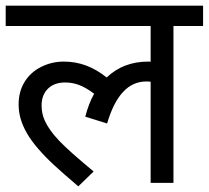

<svg xmlns="http://www.w3.org/2000/svg" viewBox="-20 -642 733 674"><path d="M500 -425.8H504.4Q506.8 -425.8 508.8 -425.3V-550.8H0V-622.1H692.9V-550.8H588.9V0H508.8V-355Q504.4 -356 493.7 -356Q445.8 -356 411.6 -318.8Q377.4 -281.7 356 -208.5L279.3 -232.4Q291.5 -279.3 310.5 -313Q281.2 -335 257.3 -343.8Q233.4 -352.5 209 -352.5Q170.4 -352.5 148.2 -330.6Q126 -308.6 126 -271.5Q126 -257.8 128.7 -244.6Q131.3 -231.4 137.7 -217.5Q144 -203.6 155.5 -186.8Q167 -169.9 186.3 -149.4Q205.6 -128.9 236.3 -101.8Q267.1 -74.7 308.6 -40L254.9 12.2Q199.2 -35.2 168.7 -63.5Q138.2 -91.8 113.8 -120.1Q89.4 -148.4 74.5 -174.3Q59.6 -200.2 52.5 -224.9Q45.4 -249.5 45.4 -275.4Q45.4 -320.8 66.4 -354.7Q87.4 -388.7 124.5 -407.2Q161.6 -425.8 204.1 -425.8Q245.1 -425.8 282 -412.1Q318.8 -398.4 354.5 -370.1Q413.1 -425.8 500 -425.8Z"/></svg>

Font: NotoSans
Style: Regular
Weight: 400
Designer: Monotype Design team
Foundry: Monotype Imaging Inc.
Version: Version 1.04; ttfautohint (v1.4.1)